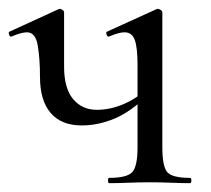

<svg xmlns="http://www.w3.org/2000/svg" viewBox="-31 -415 477 435"><path d="M154.4 -130.8Q108 -130.8 83.8 -159Q59.6 -187.2 59.6 -240.8Q59.6 -282.2 54.5 -312Q49.4 -341.8 30.2 -341.8Q23.6 -341.8 15.2 -339.5Q6.8 -337.2 -4.4 -332.4Q-8.4 -330.6 -10.5 -336.6Q-12.6 -342.6 -8.8 -343.6L101.2 -394Q103.4 -395 104.6 -395Q107.2 -395 110.7 -392.5Q114.2 -390 114.2 -386.8V-264Q114.2 -215.2 134.5 -190.7Q154.8 -166.2 188.4 -166.2Q218.6 -166.2 248.7 -179Q278.8 -191.8 300 -213L305 -201Q266.4 -162.2 228.9 -146.5Q191.4 -130.8 154.4 -130.8ZM216 0Q213.8 0 213.8 -6Q213.8 -12 216 -12Q256.6 -12 268.6 -25Q280.6 -38 280.6 -81V-268Q280.6 -307.4 274.3 -324.6Q268 -341.8 251.2 -341.8Q244.6 -341.8 236.2 -339.5Q227.8 -337.2 216.6 -332.4Q212.6 -330.6 210.5 -336.6Q208.4 -342.6 212.2 -343.6L323 -394Q325.2 -395 326.4 -395Q329 -395 332.9 -392.5Q336.8 -390 336.8 -386.8V-81Q336.8 -38 348 -25Q359.2 -12 399.6 -12Q402.6 -12 402.6 -6Q402.6 0 399.6 0Q381 0 357.5 -1Q334 -2 309.4 -2Q284.6 -2 260 -1Q235.4 0 216 0Z"/></svg>

Font: Cormorant Infant Light
Style: Regular
Weight: 300
Designer: Christian Thalmann (Catharsis Fonts)
Foundry: Catharsis Fonts
Version: Version 4.001